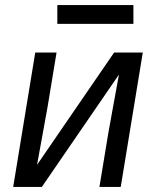

<svg xmlns="http://www.w3.org/2000/svg" viewBox="-20 -737 640 757"><path d="M32 0 119 -530H203L168 -318Q158 -260 147 -202Q136 -144 126 -87L430 -530H543L456 0H372L407 -212Q417 -270 428 -328Q439 -386 449 -443L145 0ZM206 -643V-717H506V-643Z"/></svg>

Font: Iosevka Curly Extended Oblique
Style: Regular
Weight: 400
Width: 7
Italic angle: -9°
Monospace: yes
Designer: Belleve Invis
Foundry: Belleve Invis
Version: Version 11.1.0; ttfautohint (v1.8.3)